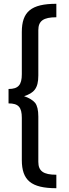

<svg xmlns="http://www.w3.org/2000/svg" viewBox="-20 -856 362 1012"><path d="M277 -836C144 -836 95 -794 95 -687V-465C95 -409 77 -387 25 -387V-311C77 -311 95 -291 95 -235V-13C95 94 144 136 277 136V65C209 65 182 46 182 -3V-242C182 -276 176 -300 165 -314C153 -328 134 -340 107 -349C159 -366 182 -390 182 -458V-697C182 -746 209 -765 277 -765Z"/></svg>

Font: Fira Sans
Style: Regular
Weight: 400
Designer: Carrois Corporate & Edenspiekermann AG
Foundry: Carrois Corporate GbR & Edenspiekermann AG
Version: Version 4.203